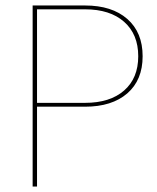

<svg xmlns="http://www.w3.org/2000/svg" viewBox="-20 -680 573 700"><path d="M290 -660Q388 -660 444 -611Q500 -562 500 -475Q500 -388 444 -339.5Q388 -291 290 -291H115V0H99V-660ZM290 -305Q381 -305 432.5 -350Q484 -395 484 -475Q484 -555 432.5 -600.5Q381 -646 290 -646H115V-305Z"/></svg>

Font: Kantumruy Pro Thin
Style: Regular
Weight: 250
Version: Version 1.002